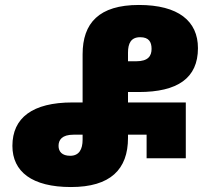

<svg xmlns="http://www.w3.org/2000/svg" viewBox="-20 -744 855 774"><path d="M266 10C425 10 496 -61 496 -188V-201H571V-106H729V-331H496V-373H539C696 -373 778 -429 778 -550C778 -659 699 -724 540 -724C379 -724 313 -651 313 -525V-331H272C111 -331 30 -269 30 -156C30 -52 109 10 266 10ZM496 -497V-532C496 -569 508 -594 545 -594C580 -594 591 -575 591 -547C591 -519 578 -497 529 -497ZM263 -116C230 -116 216 -133 216 -156C216 -180 230 -201 276 -201H313V-181C313 -142 299 -116 263 -116Z"/></svg>

Font: Noto Sans Georgian SemiCondensed Black
Style: Regular
Weight: 900
Width: 4
Designer: Monotype Design Team, Akaki Razmadze
Foundry: Google LLC
Version: Version 2.005